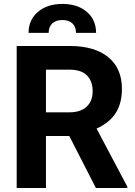

<svg xmlns="http://www.w3.org/2000/svg" viewBox="-20 -941 678 961"><path d="M63.5 0ZM326.7 -260.3H210V0H63.5V-710.9H327.6Q453.6 -710.9 522 -654.8Q590.3 -598.6 590.3 -496.1Q590.3 -423.3 558.8 -374.8Q527.3 -326.2 463.4 -297.4L617.2 -6.8V0H460ZM210 -378.9H328.1Q383.3 -378.9 413.6 -407Q443.8 -435.1 443.8 -484.4Q443.8 -534.7 415.3 -563.5Q386.7 -592.3 327.6 -592.3H210ZM360.4 -776.4Q360.4 -807.1 342.3 -824Q324.2 -840.8 292.5 -840.8Q260.3 -840.8 241.9 -824Q223.6 -807.1 223.6 -776.4H123Q123 -841.3 169.7 -881.3Q216.3 -921.4 292.5 -921.4Q367.7 -921.4 414.3 -881.8Q460.9 -842.3 460.9 -776.4Z"/></svg>

Font: Roboto
Style: Bold
Weight: 700
Designer: Google
Version: Version 2.134; 2016; ttfautohint (v1.6)